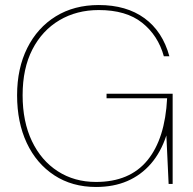

<svg xmlns="http://www.w3.org/2000/svg" viewBox="-20 -732 767 764"><path d="M362 12Q267 12 196 -34.5Q125 -81 86.5 -163Q48 -245 48 -353Q48 -460 88.5 -541Q129 -622 202 -667Q275 -712 373 -712Q483 -712 555 -659.5Q627 -607 654 -508H632Q609 -591 545.5 -641.5Q482 -692 373 -692Q285 -692 216.5 -651.5Q148 -611 109 -535.5Q70 -460 70 -353Q70 -248 107 -170.5Q144 -93 210 -50.5Q276 -8 362 -8Q496 -8 566.5 -94Q637 -180 645 -341H404V-359H667V0H651L642 -193Q620 -126 580.5 -80.5Q541 -35 486.5 -11.5Q432 12 362 12Z"/></svg>

Font: DM Sans 18pt Thin
Style: Regular
Weight: 250
Designer: Colophon Foundry, Jonny Pinhorn
Foundry: Colophon Foundry
Version: Version 4.004;gftools[0.9.30]